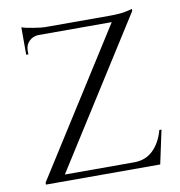

<svg xmlns="http://www.w3.org/2000/svg" viewBox="-81 -793 812 867"><g transform="rotate(-10 325.5 -359.5)"><path d="M84 -611V-593H74V-719Q89 -713 127 -707Q165 -701 179.5 -701Q194 -701 195 -701H474Q523 -701 549 -706.5Q575 -712 580 -714V-705L152 -30H470Q523 -30 557.5 -64Q592 -98 607 -154H617L584 0H60V-9L480 -671H143Q118 -670 101 -653Q84 -636 84 -611Z"/></g></svg>

Font: Cinzel Decorative
Style: Regular
Weight: 400
Designer: Natanael Gama
Version: Version 1.001;PS 001.001;hotconv 1.0.56;makeotf.lib2.0.21325